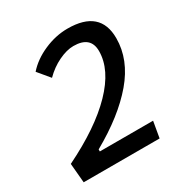

<svg xmlns="http://www.w3.org/2000/svg" viewBox="-164 -830 914 956"><g transform="rotate(-30 293.0 -351.5)"><path d="M43.5 0 33.7 -111.3Q227.5 -206.1 332 -313.7Q436.5 -421.4 436.5 -527.8Q436.5 -613.3 337.9 -613.3Q299.3 -613.3 252.4 -590.8Q205.6 -568.4 167 -529.3L111.3 -596.2Q153.8 -644.5 220.9 -673.8Q288.1 -703.1 356 -703.1Q543 -703.1 543 -540.5Q543 -417.5 450.2 -308.1Q357.4 -198.7 189.9 -104.5V-92.8H496.1L480 0Z"/></g></svg>

Font: Cascadia Mono PL
Style: Italic
Weight: 400
Italic angle: -10°
Monospace: yes
Designer: Aaron Bell
Foundry: Saja Typeworks
Version: Version 2404.023; ttfautohint (v1.8.4)